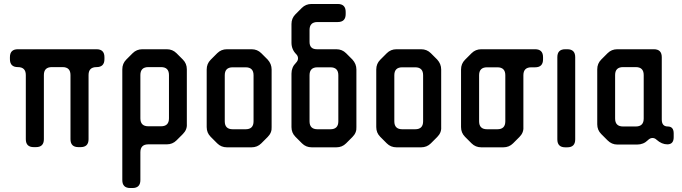

<svg xmlns="http://www.w3.org/2000/svg" viewBox="-20 -733 3433 967"><path d="M110 -32Q110 8 150 8H161Q201 8 201 -32V-355Q201 -395 241 -395H295Q335 -395 335 -355V-32Q335 8 375 8H386Q426 8 426 -32V-355Q426 -395 466 -395Q506 -395 506 -435V-445Q506 -485 466 -485H70Q30 -485 30 -445V-435Q30 -395 70 -395Q110 -395 110 -355Z M687 -137V-355Q687 -395 727 -395H791Q831 -395 831 -355V-137Q831 -97 791 -97H727Q687 -97 687 -137ZM636 214H647Q687 214 687 174V34Q687 -6 727 -6H820Q849 -6 869 -26L901 -58Q923 -80 921 -108V-384Q921 -413 901 -433L869 -465Q849 -485 820 -485H697Q668 -485 648 -465L616 -433Q596 -413 596 -384V174Q596 214 636 214Z M1074 -11Q1094 9 1123 9H1247Q1276 9 1296 -11L1328 -43Q1350 -65 1348 -93V-383Q1348 -411 1328 -433L1296 -465Q1276 -485 1247 -485H1123Q1094 -485 1074 -465L1041 -432Q1021 -412 1021 -383V-93Q1021 -64 1041 -44ZM1112 -122V-354Q1112 -394 1152 -394H1217Q1257 -394 1257 -354V-122Q1257 -82 1217 -82H1152Q1112 -82 1112 -122Z M1501 -11Q1521 9 1550 9H1674Q1703 9 1723 -11L1755 -43Q1777 -65 1775 -93V-383Q1775 -411 1755 -433L1723 -465Q1703 -485 1674 -485H1576Q1539 -485 1539 -522V-582Q1539 -622 1579 -622H1681Q1721 -622 1721 -662V-673Q1721 -713 1681 -713H1549Q1520 -713 1500 -693L1468 -661Q1448 -641 1448 -612V-518Q1448 -484 1472 -460Q1481 -451 1481 -439Q1481 -427 1470 -416Q1448 -394 1448 -362V-93Q1448 -64 1468 -44ZM1539 -122V-354Q1539 -394 1579 -394H1644Q1684 -394 1684 -354V-122Q1684 -82 1644 -82H1579Q1539 -82 1539 -122Z M1928 -11Q1948 9 1977 9H2101Q2130 9 2150 -11L2182 -43Q2204 -65 2202 -93V-383Q2202 -411 2182 -433L2150 -465Q2130 -485 2101 -485H1977Q1948 -485 1928 -465L1895 -432Q1875 -412 1875 -383V-93Q1875 -64 1895 -44ZM1966 -122V-354Q1966 -394 2006 -394H2071Q2111 -394 2111 -354V-122Q2111 -82 2071 -82H2006Q1966 -82 1966 -122Z M2355 -11Q2375 9 2404 9H2515Q2544 9 2564 -11L2596 -43Q2618 -65 2616 -93V-354Q2616 -394 2656 -394H2675Q2715 -394 2715 -434V-445Q2715 -485 2675 -485H2404Q2375 -485 2355 -465L2322 -432Q2302 -412 2302 -383V-93Q2302 -64 2322 -44ZM2393 -122V-354Q2393 -394 2433 -394H2485Q2525 -394 2525 -354V-122Q2525 -82 2485 -82H2433Q2393 -82 2393 -122Z M2827 9H2837Q2877 9 2877 -31V-445Q2877 -485 2837 -485H2827Q2787 -485 2787 -445V-31Q2787 9 2827 9Z M3078 -136V-355Q3078 -395 3118 -395H3182Q3222 -395 3222 -355V-136Q3222 -96 3182 -96H3118Q3078 -96 3078 -136ZM3040 -26Q3061 -5 3089 -5H3189Q3221 -5 3243 -27Q3254 -38 3266 -38Q3278 -38 3287 -29Q3313 -6 3341 -6Q3373 -6 3373 -42V-61Q3373 -96 3343 -96Q3313 -96 3313 -131V-445Q3313 -485 3273 -485H3089Q3060 -485 3040 -465L3008 -433Q2988 -413 2988 -384V-107Q2988 -78 3008 -58Z"/></svg>

Font: WDXL Lubrifont TC
Style: Regular
Weight: 400
Designer: [WDXL Lubrifont] Copyright 2020-2022 (c) NightFurySL2001, Skr-ZERO; [ZCOOL QingKe HuangYou] Copyright 2018-2022 (c) The 
Version: Version 2.001;hotconv 1.1.1;makeotfexe 2.6.0